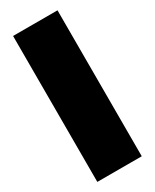

<svg xmlns="http://www.w3.org/2000/svg" viewBox="-192 -791 680 842"><g transform="rotate(-30 147.5 -369.5)"><path d="M35 -739H260V0H35Z"/></g></svg>

Font: Prompt Black
Style: Regular
Weight: 900
Designer: Katatrad Team
Foundry: CadsonDemak
Version: Version 1.000